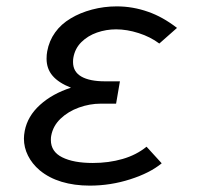

<svg xmlns="http://www.w3.org/2000/svg" viewBox="-20 -575 640 602"><path d="M104.5 -41Q80.5 -61.5 67.8 -87Q55 -112.5 55 -140.5Q55 -151 57.5 -164.5Q66.5 -211 105.5 -246.2Q144.5 -281.5 202.5 -300Q163.5 -315.5 144.8 -337.5Q126 -359.5 126 -391Q126 -403.5 128 -414Q134 -447 152.8 -473.2Q171.5 -499.5 202 -517.5Q231 -535 268.5 -545Q306 -555 346 -555Q396.5 -555 444.5 -538Q489.5 -522.5 535 -487.5L479.5 -438.5Q451.5 -459.5 414.8 -471.2Q378 -483 344 -483Q313 -483 284.2 -473Q255.5 -463 235.2 -443Q215 -423 210 -394Q209 -389.5 209 -380.5Q209 -350 235 -335Q261 -320 309.5 -320H356L344 -250H296Q261.5 -250 227.5 -237.8Q193.5 -225.5 169.8 -202.8Q146 -180 140.5 -149Q139.5 -144.5 139.5 -136Q139.5 -99.5 175 -81.8Q210.5 -64 271 -64Q321 -64 364.2 -76.5Q407.5 -89 439.5 -115L487 -63Q450 -32.5 388.2 -12.8Q326.5 7 261.5 7Q213 7 173.2 -5Q133.5 -17 104.5 -41Z"/></svg>

Font: JuliaMono Italic
Style: Regular
Weight: 400
Italic angle: -9°
Monospace: yes
Designer: cormullion
Foundry: corm
Version: Version 0.049; ttfautohint (v1.8.4)